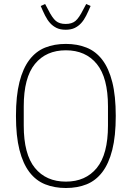

<svg xmlns="http://www.w3.org/2000/svg" viewBox="-20 -930 660 962"><path d="M310 12Q253 12 206.5 -6.5Q160 -25 127.5 -67.5Q95 -110 77.5 -179Q60 -248 60 -349Q60 -450 77.5 -519Q95 -588 127.5 -630.5Q160 -673 206 -691.5Q252 -710 310 -710Q367 -710 413.5 -691.5Q460 -673 492.5 -630.5Q525 -588 542.5 -519Q560 -450 560 -349Q560 -248 542.5 -179Q525 -110 492.5 -67.5Q460 -25 414 -6.5Q368 12 310 12ZM310 -20Q409 -20 465 -88.5Q521 -157 521 -301V-397Q521 -541 465 -609.5Q409 -678 310 -678Q211 -678 155 -609.5Q99 -541 99 -397V-301Q99 -157 155 -88.5Q211 -20 310 -20ZM309 -781Q282 -781 263.5 -790Q245 -799 231 -814.5Q217 -830 206 -852Q195 -874 184 -900L206 -910L221 -882Q242 -840 260 -825Q278 -810 309 -810Q340 -810 358 -825Q376 -840 397 -882L412 -910L434 -900Q423 -874 412 -852Q401 -830 387 -814.5Q373 -799 354.5 -790Q336 -781 309 -781Z"/></svg>

Font: IBM Plex Sans Condensed ExtraLight
Style: Regular
Weight: 200
Width: 3
Designer: Mike Abbink, Paul van der Laan, Pieter van Rosmalen
Foundry: Bold Monday
Version: Version 1.3